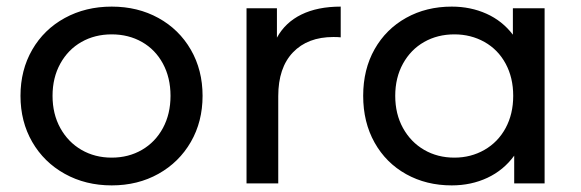

<svg xmlns="http://www.w3.org/2000/svg" viewBox="-20 -555 1759 581"><path d="M42 -265Q42 -343 77.5 -404.5Q113 -466 176 -500.5Q239 -535 318 -535Q397 -535 459.5 -500.5Q522 -466 557.5 -404.5Q593 -343 593 -265Q593 -187 557.5 -125.5Q522 -64 459.5 -29Q397 6 318 6Q239 6 176 -29Q113 -64 77.5 -125.5Q42 -187 42 -265ZM496 -265Q496 -320 473 -362.5Q450 -405 409.5 -428Q369 -451 318 -451Q267 -451 226.5 -428Q186 -405 162.5 -362.5Q139 -320 139 -265Q139 -210 162.5 -167.5Q186 -125 226.5 -101.5Q267 -78 318 -78Q369 -78 409.5 -101.5Q450 -125 473 -167.5Q496 -210 496 -265Z M1011 -535V-442Q1003 -443 989 -443Q911 -443 866.5 -396.5Q822 -350 822 -264V0H726V-530H818V-441Q843 -487 892 -511Q941 -535 1011 -535Z M1628 -530V0H1536V-84Q1504 -40 1455 -17Q1406 6 1347 6Q1270 6 1209 -28Q1148 -62 1113.5 -123.5Q1079 -185 1079 -265Q1079 -345 1113.5 -406Q1148 -467 1209 -501Q1270 -535 1347 -535Q1404 -535 1452 -513.5Q1500 -492 1532 -450V-530ZM1533 -265Q1533 -320 1510 -362.5Q1487 -405 1446 -428Q1405 -451 1355 -451Q1304 -451 1263.5 -428Q1223 -405 1199.5 -362.5Q1176 -320 1176 -265Q1176 -210 1199.5 -167.5Q1223 -125 1263.5 -101.5Q1304 -78 1355 -78Q1405 -78 1446 -101.5Q1487 -125 1510 -167.5Q1533 -210 1533 -265Z"/></svg>

Font: Idrija
Style: Regular
Weight: 500
Designer: Julieta Ulanovsky
Foundry: Julieta Ulanovsky
Version: Version 7.200